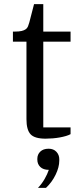

<svg xmlns="http://www.w3.org/2000/svg" viewBox="-20 -670 393 936"><path d="M202 6Q149 6 129 -15.5Q109 -37 109 -89V-467H43V-516H52Q73 -516 85.5 -519Q98 -522 105.5 -527.5Q113 -533 116.5 -541.5Q120 -550 123 -561L146 -650H191V-516H324V-467H191V-49H324V-16Q315 -11 301.5 -7Q288 -3 271.5 0Q255 3 237 4.5Q219 6 202 6ZM165 246Q184 226 197.5 202.5Q211 179 218 158Q191 158 176.5 144Q162 130 162 108V104Q162 83 176.5 69Q191 55 217 55Q241 55 255 70Q269 85 269 106V113Q269 145 251 182Q233 219 204 246H165Z"/></svg>

Font: IBM Plex Serif
Style: Regular
Weight: 400
Designer: Mike Abbink, Paul van der Laan, Pieter van Rosmalen
Foundry: Bold Monday
Version: Version 2.6